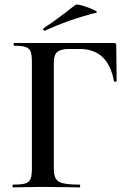

<svg xmlns="http://www.w3.org/2000/svg" viewBox="-20 -811 562 831"><path d="M37 -12Q73 -12 89.5 -17Q106 -22 112 -36.5Q118 -51 118 -81V-544Q118 -574 112.5 -588Q107 -602 91 -607.5Q75 -613 42 -613Q39 -613 39 -619Q39 -625 42 -625H473Q483 -625 483 -616L485 -460Q485 -458 479.5 -457.5Q474 -457 473 -460Q448 -599 325 -599H279Q243 -599 228 -586Q213 -573 213 -543V-85Q213 -53 221 -38.5Q229 -24 252.5 -18Q276 -12 325 -12Q327 -12 327 -6Q327 0 325 0Q285 0 262 -1L163 -2L90 -1Q71 0 37 0Q34 0 34 -6Q34 -12 37 -12ZM173 -678Q169 -678 167.5 -682.5Q166 -687 169 -689Q202 -710 263 -756Q277 -768 307 -790Q312 -794 339 -786Q366 -778 386.5 -768Q407 -758 396 -756Q278 -726 174 -678Z"/></svg>

Font: Cormorant SC SemiBold
Style: Regular
Weight: 600
Designer: Christian Thalmann (Catharsis Fonts)
Version: Version 3.000